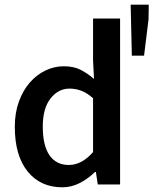

<svg xmlns="http://www.w3.org/2000/svg" viewBox="-20 -785 653 817"><path d="M245 12Q152 12 97.5 -55.5Q43 -123 43 -245Q43 -305 60.5 -353Q78 -401 107 -434Q136 -467 173.5 -485Q211 -503 251 -503Q293 -503 322 -488.5Q351 -474 380 -449L376 -528V-706H491V0H396L388 -53H384Q357 -26 321 -7Q285 12 245 12ZM273 -83Q328 -83 376 -138V-367Q350 -390 325.5 -399Q301 -408 276 -408Q228 -408 195 -366Q162 -324 162 -246Q162 -166 190.5 -124.5Q219 -83 273 -83ZM541 -548 536 -765H613L612 -702L593 -548Z"/></svg>

Font: Giro Semibold
Style: Regular
Weight: 600
Designer: Paul D. Hunt
Foundry: Adobe Systems Incorporated
Version: Version 1.000;PS 1.0;hotconv 1.0.88;makeotf.lib2.5.647800